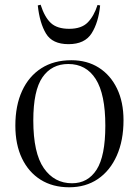

<svg xmlns="http://www.w3.org/2000/svg" viewBox="-20 -779 588 813"><path d="M273 14Q203 14 152 -18Q101 -50 73 -108.5Q45 -167 45 -247Q45 -332 73.5 -394Q102 -456 155 -490Q208 -524 282 -524Q349 -524 398.5 -492.5Q448 -461 475.5 -404Q503 -347 503 -270Q503 -184 474.5 -120Q446 -56 394.5 -21Q343 14 273 14ZM285 -3Q352 -3 389 -60.5Q426 -118 426 -247Q426 -380 385.5 -444Q345 -508 269 -508Q199 -508 160 -452Q121 -396 121 -269Q121 -131 165.5 -67Q210 -3 285 -3ZM270 -592Q202 -592 175 -636.5Q148 -681 140 -756L152 -759Q169 -706 195.5 -681.5Q222 -657 273 -657Q325 -657 351.5 -684Q378 -711 393 -758L404 -756Q397 -684 368 -638Q339 -592 270 -592Z"/></svg>

Font: Literata 72pt Light
Style: Regular
Weight: 300
Designer: Latin by Veronika Burian and Jose Scaglione. Greek by Irene Vlachou. Cyrillic by Vera Evstafieva.
Foundry: TypeTogether
Version: Version 3.002